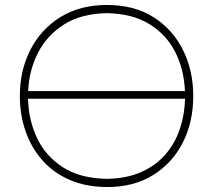

<svg xmlns="http://www.w3.org/2000/svg" viewBox="-20 -745 859 774"><path d="M413 9Q327 9 261 -19.8Q195 -48.5 150.2 -99.5Q105.5 -150.5 82.8 -216.8Q60 -283 60 -358Q60 -461.5 102.8 -544.8Q145.5 -628 224.2 -676.5Q303 -725 411 -725Q521 -725 598.8 -675.8Q676.5 -626.5 717.8 -543.2Q759 -460 759 -358Q759 -253 716.8 -170Q674.5 -87 596.8 -39Q519 9 413 9ZM411 -692Q306.5 -690 237.5 -646Q168.5 -602 132.8 -531.2Q97 -460.5 93.5 -378H725.5Q722 -466 685.8 -536.5Q649.5 -607 581 -648.5Q512.5 -690 411 -692ZM411 -24Q492 -25.5 551 -52.2Q610 -79 648.2 -124Q686.5 -169 705.5 -226.5Q724.5 -284 726 -347H93Q95 -261.5 129.2 -188.8Q163.5 -116 233 -71Q302.5 -26 411 -24Z"/></svg>

Font: Commissioner Flair Thin
Style: Regular
Weight: 100
Designer: Kostas Bartsokas
Foundry: Kostas Bartsokas
Version: Version 1.000; ttfautohint (v1.8.3)